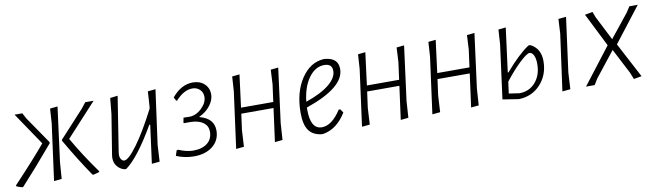

<svg xmlns="http://www.w3.org/2000/svg" viewBox="-41 -837 4157 1220"><g transform="rotate(-10 2037.5 -227.0)"><path d="M235 4 284 -360 290 -454 339 -459 293 -108 285 -1ZM30 8Q10 3 -7 -5L-8 -11Q129 -156 203 -245L61 -455H111L131 -418L249 -246L250 -238Q131 -97 36 6ZM488 8 482 5Q403 -111 329 -240L330 -246L488 -418L517 -455H571L376 -243Q441 -129 528 -8V-3Q514 2 488 8Z M727 -460 672 -110 670 -92Q669 -72 677.5 -59.5Q686 -47 698 -47Q725 -47 783 -125.5Q841 -204 913 -344L915 -360L921 -454L971 -459L923 -108L917 -1L866 4L899 -243H893Q782 -51 700 8H689Q660 0 642 -23Q624 -46 625 -78L626 -91L668 -351L678 -454Z M1139 4Q1080 4 1025 -19L1036 -53L1046 -55Q1098 -33 1140 -33Q1198 -33 1231.5 -59.5Q1265 -86 1265 -134Q1265 -170 1237 -191.5Q1209 -213 1157 -215H1112L1109 -218L1115 -250L1153 -249Q1195 -249 1232 -284Q1269 -319 1269 -358Q1269 -386 1250 -404.5Q1231 -423 1202 -423Q1147 -423 1094 -364H1088L1076 -387Q1136 -460 1211 -460Q1257 -460 1285.5 -433.5Q1314 -407 1314 -366Q1314 -329 1286.5 -293.5Q1259 -258 1215 -238V-236Q1307 -212 1307 -134Q1307 -71 1260.5 -33.5Q1214 4 1139 4Z M1513 -459 1486 -249H1694L1709 -360L1714 -454L1763 -459L1717 -108L1710 -1L1660 4L1689 -211H1481L1467 -108L1461 -1L1410 4L1459 -360L1465 -454Z M2121 -106Q2061 -8 1971 6H1960Q1904 -1 1878.5 -38.5Q1853 -76 1853 -150Q1853 -283 1911.5 -370.5Q1970 -458 2060 -462L2067 -461Q2149 -453 2149 -382Q2149 -263 1898 -177V-163Q1898 -37 1971 -37Q2036 -37 2095 -129H2105ZM2053 -424Q1995 -424 1953 -366Q1911 -308 1901 -214Q2000 -248 2052 -290.5Q2104 -333 2104 -378Q2104 -424 2053 -424Z M2325 -459 2298 -249H2506L2521 -360L2526 -454L2575 -459L2529 -108L2522 -1L2472 4L2501 -211H2293L2279 -108L2273 -1L2222 4L2271 -360L2277 -454Z M2779 -459 2752 -249H2960L2975 -360L2980 -454L3029 -459L2983 -108L2976 -1L2926 4L2955 -211H2747L2733 -108L2727 -1L2676 4L2725 -360L2731 -454Z M3620 -459 3573 -108 3567 -1 3515 4 3565 -360 3570 -454ZM3131 -12 3177 -360 3183 -454 3231 -459 3194 -175H3199Q3284 -275 3353 -321H3366Q3430 -288 3430 -208Q3430 -119 3375.5 -59Q3321 1 3238 4H3233ZM3351 -273Q3334 -273 3287.5 -229.5Q3241 -186 3187 -117L3177 -42L3244 -32Q3308 -32 3348 -78Q3388 -124 3388 -196Q3388 -232 3377.5 -252.5Q3367 -273 3351 -273Z M3908 -230 4027 -4 3976 5 3958 -40 3875 -200 3747 -38 3724 0H3668L3849 -235L3741 -451L3791 -460L3805 -423L3884 -268L4004 -418L4028 -455H4082Z"/></g></svg>

Font: Alegreya Sans Light
Style: Italic
Weight: 300
Italic angle: -7°
Designer: Juan Pablo del Peral
Foundry: Huerta Tipografica
Version: Version 2.007